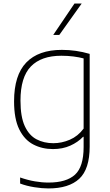

<svg xmlns="http://www.w3.org/2000/svg" viewBox="-20 -828 615 1078"><path d="M251.5 230Q216 230 172.2 223Q128.5 216 93 202.5V168.5Q136.5 183.5 175.8 190.2Q215 197 252.5 197Q352.5 197 401 152.8Q449.5 108.5 449.5 -2.5V-60H446.5Q417.5 -29.5 374.5 -10.2Q331.5 9 277.5 9Q216.5 9 167 -16.8Q117.5 -42.5 88.2 -101.5Q59 -160.5 59 -259Q59 -406 127.5 -477Q196 -548 327.5 -548Q407 -548 483.5 -525.5V-5.5Q483.5 121.5 425 175.8Q366.5 230 251.5 230ZM279.5 -24Q326.5 -24 372 -43.5Q417.5 -63 449.5 -106V-500Q425.5 -506.5 393.2 -510.8Q361 -515 324.5 -515Q211.5 -515 153.2 -454.8Q95 -394.5 95 -263Q95 -172 119.2 -119.8Q143.5 -67.5 185.2 -45.8Q227 -24 279.5 -24ZM279 -632 398 -808H438.5L313 -632Z"/></svg>

Font: Encode Sans Semi Expanded Thin
Style: Regular
Weight: 100
Width: 6
Designer: Multiple Designers
Foundry: Impallari Type
Version: Version 3.000; ttfautohint (v1.8.3) -l 8 -r 50 -G 200 -x 14 